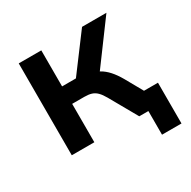

<svg xmlns="http://www.w3.org/2000/svg" viewBox="-145 -645 908 914"><g transform="rotate(-30 309.5 -187.5)"><path d="M492 130V0H452V-94H599V130ZM71 0V-505H195V-307H271L419 -505H553L367 -253L340 -292Q368 -289 389.5 -277Q411 -265 430.5 -243.5Q450 -222 469 -189L575 0H442L356 -152Q343 -175 330 -188Q317 -201 301 -206Q285 -211 262 -211H195V0Z"/></g></svg>

Font: Mulish ExtraLight
Style: Regular
Weight: 200
Designer: Vernon Adams
Foundry: Vernon Adams
Version: Version 3.603